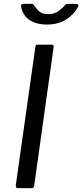

<svg xmlns="http://www.w3.org/2000/svg" viewBox="-20 -973 425 993"><path d="M248 -742Q260 -742 257 -727L157 -14Q156 -5 153 -2.5Q150 0 140 0H75Q66 0 63.5 -4.5Q61 -9 62 -17L163 -731Q164 -738 166 -740Q168 -742 174 -742ZM375 -953Q382 -953 384.5 -948.5Q387 -944 383 -937Q372 -915 349.5 -893.5Q327 -872 295.5 -859Q264 -846 223 -846Q183 -846 153.5 -858.5Q124 -871 108 -893Q92 -915 89 -942Q89 -946 91 -949.5Q93 -953 99 -953H145Q151 -953 153 -949.5Q155 -946 159 -940Q166 -933 173 -923.5Q180 -914 193 -907Q206 -900 228 -900Q260 -900 281.5 -915Q303 -930 317 -947Q321 -951 324.5 -952Q328 -953 332 -953Z"/></svg>

Font: Libre Franklin
Style: Italic
Weight: 400
Italic angle: -8°
Designer: Pablo Impallari, Rodrigo Fuenzalida, Nhung Nguyen
Foundry: Impallari Type
Version: Version 3.000